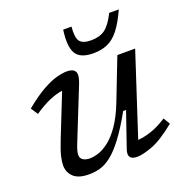

<svg xmlns="http://www.w3.org/2000/svg" viewBox="-131 -848 945 978"><g transform="rotate(-20 341.0 -359.0)"><path d="M411.5 -45 476.5 -234H461Q416 -153.5 379 -104.8Q342 -56 310.2 -31.2Q278.5 -6.5 249 1.8Q219.5 10 189 10Q131.5 10 105 -15Q78.5 -40 78.5 -78Q78.5 -97 85 -125.5Q91.5 -154 113.5 -210L204 -437.5Q172.5 -433.5 133.2 -416.8Q94 -400 48 -368.5L23 -406.5Q82.5 -455.5 127.2 -480.2Q172 -505 204.8 -513.5Q237.5 -522 260.5 -522Q293.5 -522 304.2 -503.5Q315 -485 296.5 -439L184.5 -159Q177.5 -141.5 173.2 -126.8Q169 -112 169 -101.5Q169 -83.5 183.2 -74.2Q197.5 -65 220 -65Q239.5 -65 266.2 -73.2Q293 -81.5 323.5 -104.8Q354 -128 385 -172.5Q416 -217 444 -289L530.5 -512H627L482.5 -69.5Q515 -71.5 555.5 -85Q596 -98.5 641 -128L662.5 -92Q584 -28.5 531.2 -9.2Q478.5 10 450 10Q392.5 10 411.5 -45ZM432 -628Q477.5 -628 506.8 -649Q536 -670 565 -728H617Q588 -664 559.5 -627.8Q531 -591.5 497.5 -576.8Q464 -562 420 -562Q349.5 -562 326.2 -600.5Q303 -639 315.5 -728H360.5Q355 -669.5 370.8 -648.8Q386.5 -628 432 -628Z"/></g></svg>

Font: Newsreader Caption
Style: Italic
Weight: 400
Italic angle: -17°
Designer: Hugues Gentile
Foundry: Production Type
Version: Version 1.001